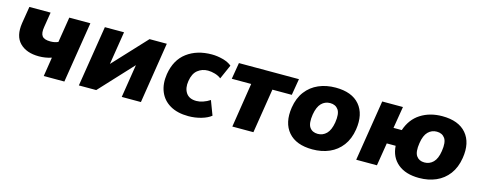

<svg xmlns="http://www.w3.org/2000/svg" viewBox="-28 -1028 3871 1548"><g transform="rotate(15 1907.5 -254.0)"><path d="M337 0 362 -160Q336 -151 309 -147Q282 -143 257 -143Q153 -143 97 -199.5Q41 -256 58 -367L81 -508H258L238 -383Q229 -330 246.5 -306.5Q264 -283 315 -283Q353 -283 380 -296L414 -508H590L509 0Z M630 0 711 -508H871L827 -232L1084 -508H1228L1148 0H988L1032 -277L775 0Z M1546 11Q1454 11 1392.5 -25Q1331 -61 1305 -125Q1279 -189 1292 -272Q1312 -395 1395.5 -457Q1479 -519 1602 -519Q1647 -519 1694 -506.5Q1741 -494 1769 -470L1716 -350Q1695 -367 1664.5 -376Q1634 -385 1606 -385Q1557 -385 1520.5 -356Q1484 -327 1474 -263Q1464 -203 1490 -163.5Q1516 -124 1577 -124Q1602 -124 1632 -134Q1662 -144 1689 -162L1734 -43Q1705 -19 1653.5 -4Q1602 11 1546 11Z M1911 0 1969 -371H1807L1830 -508H2331L2308 -371H2146L2087 0Z M2581 11Q2445 11 2379.5 -65Q2314 -141 2334 -272Q2347 -354 2389 -409Q2431 -464 2494.5 -491.5Q2558 -519 2636 -519Q2772 -519 2836.5 -443Q2901 -367 2881 -236Q2868 -154 2826.5 -99Q2785 -44 2722 -16.5Q2659 11 2581 11ZM2591 -121Q2633 -121 2663 -151Q2693 -181 2704 -246Q2716 -322 2693 -354.5Q2670 -387 2625 -387Q2582 -387 2552.5 -357Q2523 -327 2512 -262Q2500 -186 2522.5 -153.5Q2545 -121 2591 -121Z M3471 11Q3359 11 3294 -43Q3229 -97 3223 -191H3149L3118 0H2945L3026 -508H3199L3169 -326H3238Q3270 -422 3346.5 -470.5Q3423 -519 3526 -519Q3662 -519 3727 -443Q3792 -367 3771 -236Q3758 -154 3716.5 -99Q3675 -44 3612 -16.5Q3549 11 3471 11ZM3481 -121Q3524 -121 3554 -151Q3584 -181 3594 -246Q3606 -322 3583 -354.5Q3560 -387 3515 -387Q3472 -387 3442.5 -357Q3413 -327 3403 -262Q3391 -186 3413.5 -153.5Q3436 -121 3481 -121Z"/></g></svg>

Font: Mulish Black
Style: Italic
Weight: 900
Italic angle: -9°
Designer: Vernon Adams
Foundry: Vernon Adams
Version: Version 3.603; ttfautohint (v1.8.3)